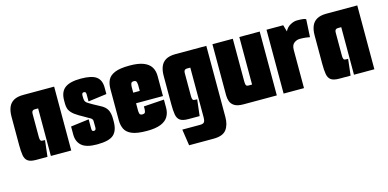

<svg xmlns="http://www.w3.org/2000/svg" viewBox="-65 -831 2757 1365"><g transform="rotate(-15 1313.5 -148.5)"><path d="M113 0Q71 0 52 -14Q33 -28 28 -57.5Q23 -87 23 -133V-343Q23 -382 34.5 -410.5Q46 -439 72.5 -454.5Q99 -470 144 -470H371V0H221V-350H197Q189 -350 183.5 -347Q178 -344 175.5 -338Q173 -332 173 -322V-155Q173 -138 176 -130.5Q179 -123 184.5 -121.5Q190 -120 199 -120H210L196 0Z M560 6Q482 6 448 -23.5Q414 -53 414 -106V-165L548 -182V-114Q548 -108 549 -103Q550 -98 553.5 -95.5Q557 -93 564 -93Q572 -93 575.5 -98.5Q579 -104 579 -114Q579 -147 578.5 -162Q578 -177 561 -186Q552 -191 543 -196Q534 -201 525 -206.5Q516 -212 507 -217Q498 -222 489 -227Q455 -247 439 -264.5Q423 -282 418.5 -299Q414 -316 414 -333V-357Q414 -420 451 -448Q488 -476 568 -476Q648 -476 682 -451Q716 -426 716 -370V-323L580 -305V-356Q580 -366 577 -371.5Q574 -377 564 -377Q559 -377 555.5 -374.5Q552 -372 550.5 -367.5Q549 -363 549 -356Q549 -330 551.5 -320.5Q554 -311 563 -303Q567 -300 577 -293.5Q587 -287 606 -276.5Q625 -266 655 -250Q687 -234 701.5 -209Q716 -184 716 -140V-120Q716 -55 683 -24.5Q650 6 560 6Z M928 5Q855 5 817.5 -11Q780 -27 766.5 -55.5Q753 -84 753 -120V-351Q753 -388 766.5 -416Q780 -444 817.5 -460Q855 -476 928 -476Q991 -476 1029 -461Q1067 -446 1084 -418.5Q1101 -391 1101 -353V-275L951 -265V-325Q951 -333 948 -347Q945 -361 927 -361Q909 -361 906 -347Q903 -333 903 -325V-150Q903 -141 906 -129Q909 -117 927 -117Q945 -117 948 -129Q951 -141 951 -150V-169L1101 -179V-118Q1101 -81 1084 -53Q1067 -25 1029 -10Q991 5 928 5ZM769 -205V-283H1101V-205Z M1190 181 1172 61H1302Q1325 61 1333 51.5Q1341 42 1341 13V-350H1317Q1309 -350 1303.5 -347Q1298 -344 1295.5 -338Q1293 -332 1293 -322V-155Q1293 -138 1296 -130.5Q1299 -123 1304.5 -121.5Q1310 -120 1319 -120H1330L1316 0H1233Q1191 0 1172 -14Q1153 -28 1148 -57.5Q1143 -87 1143 -133V-343Q1143 -382 1154.5 -410.5Q1166 -439 1192.5 -454.5Q1219 -470 1264 -470H1491V54Q1491 112 1464.5 146.5Q1438 181 1370 181Z M1639 0Q1595 0 1573 -14Q1551 -28 1543.5 -49.5Q1536 -71 1536 -93V-470H1686V-159Q1686 -141 1689 -130.5Q1692 -120 1709 -120H1734V-470H1884V0Z M1934 0V-470H2057L2071 -421Q2085 -450 2111.5 -464Q2138 -478 2160 -478Q2189 -478 2204 -476Q2219 -474 2226 -469L2219 -339Q2209 -341 2189.5 -343.5Q2170 -346 2146 -346Q2123 -346 2103.5 -331.5Q2084 -317 2084 -281V0Z M2344 0Q2302 0 2283 -14Q2264 -28 2259 -57.5Q2254 -87 2254 -133V-343Q2254 -382 2265.5 -410.5Q2277 -439 2303.5 -454.5Q2330 -470 2375 -470H2602V0H2452V-350H2428Q2420 -350 2414.5 -347Q2409 -344 2406.5 -338Q2404 -332 2404 -322V-155Q2404 -138 2407 -130.5Q2410 -123 2415.5 -121.5Q2421 -120 2430 -120H2441L2427 0Z"/></g></svg>

Font: Smooch Sans Thin Black
Style: Regular
Weight: 900
Version: Version 1.010